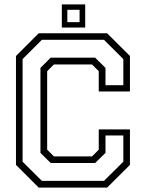

<svg xmlns="http://www.w3.org/2000/svg" viewBox="-20 -851 662 871"><path d="M155.5 0 52.5 -103V-597L155.5 -700H466L569.5 -597V-436H428V-528L397.5 -558.5H224.5L194 -528V-172L224.5 -141.5H397.5L428 -172V-264H569.5V-103L466 0ZM170 -30.5H451.5L539.5 -117.5V-236.5H458.5V-157.5L411.5 -111.5H210L163.5 -157.5V-543L210 -589.5H411.5L458.5 -543V-464.5H539.5V-583L451.5 -670.5H170L82.5 -583V-117.5ZM260.5 -726V-831H366.5V-726ZM285.5 -750.5H341V-806.5H285.5Z"/></svg>

Font: Tourney Thin Light
Style: Regular
Weight: 300
Version: Version 1.015